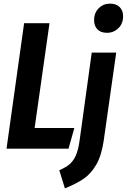

<svg xmlns="http://www.w3.org/2000/svg" viewBox="-20 -820 699 1059"><path d="M253 -692 171 -114H390L358 0H16L113 -692ZM307 119Q342 104 363 86.5Q384 69 398 38Q412 7 419 -45L486 -530H621L552 -44Q540 38 511 88Q482 138 442 165.5Q402 193 338 219ZM499 -709Q499 -749 524.5 -774.5Q550 -800 587 -800Q621 -800 640 -781Q659 -762 659 -730Q659 -690 633 -664.5Q607 -639 570 -639Q536 -639 517.5 -658Q499 -677 499 -709Z"/></svg>

Font: Fira Sans Extra Condensed SemiBold
Style: Italic
Weight: 600
Width: 3
Italic angle: -8°
Designer: Carrois Corporate & Edenspiekermann AG
Foundry: Carrois Corporate GbR & Edenspiekermann AG
Version: Version 4.203